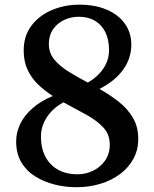

<svg xmlns="http://www.w3.org/2000/svg" viewBox="-20 -772 645 802"><path d="M298.5 10Q252.5 10 208 -1.2Q163.5 -12.5 127 -35.2Q90.5 -58 69 -94.2Q47.5 -130.5 47.5 -181.5Q47.5 -218.5 64.2 -253.8Q81 -289 115 -319.2Q149 -349.5 200.5 -371Q167 -392.5 139.5 -418.8Q112 -445 95.5 -479.8Q79 -514.5 79 -561Q79 -623 112 -665.8Q145 -708.5 198 -730.5Q251 -752.5 311 -752.5Q377.5 -752.5 426.2 -731.5Q475 -710.5 501.8 -672.8Q528.5 -635 528.5 -585.5Q528.5 -529 494.8 -481.5Q461 -434 395.5 -400.5Q439 -376 476 -347Q513 -318 535.2 -280Q557.5 -242 557.5 -191.5Q557.5 -146 537.5 -109Q517.5 -72 481.8 -45.2Q446 -18.5 399.2 -4.2Q352.5 10 298.5 10ZM305 -44Q338.5 -44 369.2 -59Q400 -74 419.2 -101.8Q438.5 -129.5 438.5 -168Q438.5 -211.5 410.2 -241Q382 -270.5 337.5 -294.5Q293 -318.5 245 -344.5Q217.5 -330 196.2 -308Q175 -286 163 -259Q151 -232 151 -201.5Q151 -154 169.2 -118.5Q187.5 -83 221.8 -63.5Q256 -44 305 -44ZM347 -427Q388 -450.5 411.8 -486Q435.5 -521.5 435.5 -563Q435.5 -606.5 420 -637.8Q404.5 -669 376.2 -685.5Q348 -702 309 -702Q275.5 -702 247 -688.2Q218.5 -674.5 201.2 -649.2Q184 -624 184 -588Q184 -550.5 207.2 -522.8Q230.5 -495 267.5 -472.2Q304.5 -449.5 347 -427Z"/></svg>

Font: Merriweather 20pt SemiBold
Style: Regular
Weight: 600
Version: Version 2.100